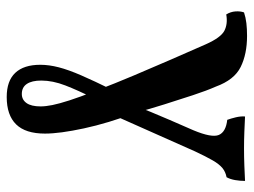

<svg xmlns="http://www.w3.org/2000/svg" viewBox="-112 -395 756 572"><g transform="rotate(90 266.0 -109.0)"><path d="M269 249Q221 249 197 223.5Q173 198 173 149Q173 123 180.5 94Q188 65 204.5 27Q221 -11 248 -66L273 -11Q249 37 234.5 74.5Q220 112 220 146Q220 174 230 189Q240 204 260 204Q277 204 287 190Q297 176 297 148Q297 133 293 113Q289 93 279 62Q269 31 251 -15Q228 -75 204.5 -130.5Q181 -186 158 -239Q135 -292 112 -344Q92 -389 71.5 -399.5Q51 -410 23 -405Q15 -418 14 -432.5Q13 -447 17 -458Q32 -463 49 -465Q66 -467 87 -467Q141 -467 179.5 -448Q218 -429 238 -374Q250 -347 263.5 -306Q277 -265 291 -220.5Q305 -176 316 -135Q347 -53 362.5 19Q378 91 378 135Q378 193 350.5 221Q323 249 269 249ZM318 -58 290 -120Q302 -152 313 -179Q324 -206 337.5 -237Q351 -268 368 -307Q391 -362 382 -383Q373 -404 337 -408Q333 -419 329.5 -433.5Q326 -448 327 -461Q347 -460 372 -459Q397 -458 422 -458Q448 -458 474 -459Q500 -460 519 -461Q519 -446 516.5 -431.5Q514 -417 508 -406Q492 -403 480.5 -393.5Q469 -384 458 -365Q447 -346 431 -312Z"/></g></svg>

Font: Vollkorn SemiBold
Style: Regular
Weight: 600
Designer: Friedrich Althausen
Foundry: Friedrich Althausen
Version: Version 5.000